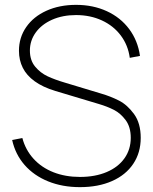

<svg xmlns="http://www.w3.org/2000/svg" viewBox="-20 -755 629 790"><path d="M309 15Q236.5 15 178 -8.8Q119.5 -32.5 81.2 -76.2Q43 -120 30 -179L72 -187Q85 -138 118 -101.8Q151 -65.5 200 -46.2Q249 -27 309 -27Q371.5 -27 418.8 -47Q466 -67 492 -103.5Q518 -140 518 -188Q518 -232.5 497 -260.8Q476 -289 448.5 -303Q421 -317 387 -327L207 -381Q156 -396.5 122.8 -420.5Q89.5 -444.5 73.8 -476Q58 -507.5 58 -546Q58 -600.5 87.8 -643.5Q117.5 -686.5 171 -710.8Q224.5 -735 293 -735Q363 -735 419.5 -709Q476 -683 511.5 -635.5Q547 -588 556 -525L514 -517Q507 -569 477 -609Q447 -649 399.2 -671Q351.5 -693 293 -693Q237.5 -693 194.2 -673.8Q151 -654.5 127 -621.2Q103 -588 103 -547Q103 -507 124.5 -481Q146 -455 176 -441Q206 -427 247 -415L396 -370Q435.5 -358.5 469.8 -341Q504 -323.5 531.5 -285.8Q559 -248 559 -188Q559 -126.5 528.2 -80.8Q497.5 -35 441 -10Q384.5 15 309 15Z"/></svg>

Font: Manrope
Style: Regular
Weight: 400
Designer: Mikhail Sharanda
Foundry: Mikhail Sharanda
Version: Version 4.503